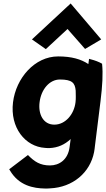

<svg xmlns="http://www.w3.org/2000/svg" viewBox="-20 -840 611 1106"><path d="M164 -613 244 -557 369 -673 470 -558 563 -613 387 -820ZM293 -122C230 -122 199 -181 208 -251C217 -325 265 -382 325 -382C396 -382 412 -362 416 -318C416 -297 418 -274 415 -251C407 -182 357 -122 293 -122ZM141 53 33 135 38 143C89 229 172 245 240 246C249 246 259 246 269 245C399 239 499 155 522 36C524 24 526 12 527 0L559 -257C570 -346 574 -415 568 -473C549 -484 527 -492 504 -498L493 -501L489 -471C447 -499 392 -515 315 -515C179 -515 72 -389 55 -251C37 -105 125 5 240 12C248 13 257 13 265 13C313 11 353 -7 387 -39L381 6C372 81 320 113 268 113C211 113 178 91 141 53Z"/></svg>

Font: Bluebird
Style: SfBdNrwObl
Weight: 700
Designer: Jasper
Foundry: Cannot Into Space Fonts
Version: Version 0.98